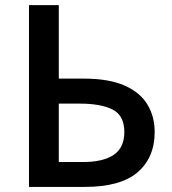

<svg xmlns="http://www.w3.org/2000/svg" viewBox="-20 -734 676 754"><path d="M93.8 0V-713.9H210.9V-425.3H308.6Q407.2 -425.3 468.8 -398.2Q530.3 -371.1 558.8 -323.7Q587.4 -276.4 587.4 -215.8Q587.4 -115.2 520.5 -57.6Q453.6 0 313 0ZM210.9 -97.7H305.7Q384.3 -97.7 426.3 -125.7Q468.3 -153.8 468.3 -215.8Q468.3 -280.3 422.4 -303.7Q376.5 -327.1 293 -327.1H210.9Z"/></svg>

Font: Open Sans SemiBold
Style: Regular
Weight: 600
Designer: Monotype Design Team
Foundry: Monotype Imaging Inc.
Version: Version 3.003; ttfautohint (v1.8.4)